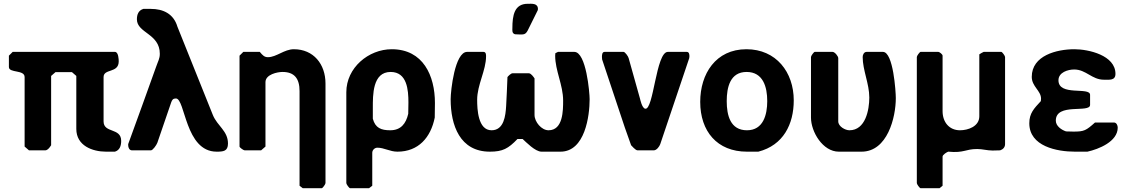

<svg xmlns="http://www.w3.org/2000/svg" viewBox="-20 -794 5966 1014"><path d="M383 -393V-113C383 -24 469 7 540 7H587C613 -1 620 -25 620 -50C620 -121 527 -89 527 -153V-387C527 -433 607 -406 607 -470C607 -479 606 -520 587 -520H47L27 -500V-440C27 -407 110 -427 110 -387V-20L133 0H220C227 0 236 -8 240 -13C243 -17 250 -26 250 -27V-393L273 -413H360Z M909 -274C959 -274 957 7 1124 7C1159 7 1184 5 1184 -36C1184 -103 1128 -128 1104 -187C1076 -257 945 -583 917 -653C897 -721 842 -747 777 -747H737C711 -739 703 -717 703 -692C703 -619 824 -617 824 -510C824 -484 815 -472 804 -440C782 -379 680 -94 657 -33V-27C657 -15 663 0 677 0H777C787 0 806 -27 811 -40L884 -253C889 -267 894 -274 909 -274Z M1562 187 1579 200H1679C1684 200 1699 179 1699 173V-353C1699 -455 1636 -534 1532 -534C1481 -534 1440 -492 1395 -492C1376 -492 1367 -502 1352 -520H1265L1245 -500V-20C1245 -15 1266 0 1272 0H1359L1382 -20V-360C1382 -401 1445 -414 1472 -414C1535 -414 1562 -379 1562 -313Z M2049 -534C1926 -534 1809 -436 1809 -307V173C1809 179 1824 200 1829 200H1929L1946 187V13C1946 -2 1959 -14 1973 -14C2009 -14 2039 7 2079 7C2190 7 2255 -68 2276 -173C2276 -185 2277 -238 2277 -250C2277 -394 2215 -534 2049 -534ZM1949 -167V-223C1949 -292 1947 -414 2043 -414C2130 -414 2137 -319 2137 -253C2137 -244 2136 -202 2136 -193C2124 -141 2097 -106 2041 -106C1993 -106 1962 -118 1949 -167Z M2773 -407H2687C2678 -407 2664 -392 2660 -387C2659 -364 2655 -256 2653 -233C2650 -184 2642 -106 2576 -106C2504 -106 2500 -218 2500 -267C2500 -346 2547 -422 2547 -497C2547 -505 2547 -520 2533 -520H2447C2382 -520 2360 -315 2360 -270C2360 -132 2409 7 2567 7C2635 7 2664 -9 2713 -60H2740C2758 -44 2806 7 2840 7H2940C3070 7 3094 -183 3094 -270C3094 -304 3076 -520 3013 -520H2927L2913 -513C2913 -513 2912 -503 2912 -500C2912 -421 2954 -345 2954 -263C2954 -211 2954 -106 2877 -106C2840 -106 2803 -150 2803 -187V-380C2798 -387 2785 -407 2773 -407ZM2686 -645C2686 -634 2683 -618 2700 -613C2703 -613 2720 -612 2723 -612C2744 -612 2755 -610 2767 -633L2820 -740C2820 -740 2821 -745 2821 -746C2821 -778 2789 -774 2767 -774C2696 -774 2686 -712 2686 -645Z M3313 -27C3316 -24 3336 0 3347 0H3433C3448 0 3463 -21 3467 -33L3620 -487C3620 -487 3621 -495 3621 -497C3621 -505 3620 -520 3607 -520H3507C3444 -520 3432 -209 3387 -220C3370 -224 3361 -270 3360 -273C3351 -305 3309 -455 3300 -487C3298 -496 3281 -520 3273 -520H3173C3159 -520 3159 -501 3159 -493C3159 -491 3160 -482 3160 -480L3280 -120C3285 -106 3308 -41 3313 -27Z M3678 -256C3678 -101 3767 7 3925 7H3985C4117 -27 4172 -138 4172 -264C4172 -413 4079 -534 3922 -534C3760 -534 3678 -404 3678 -256ZM3818 -260C3818 -333 3836 -414 3923 -414C4010 -414 4032 -335 4032 -260C4032 -188 4011 -106 3925 -106C3837 -106 3818 -185 3818 -260Z M4466 -106C4444 -106 4407 -126 4407 -153V-487C4407 -497 4389 -520 4377 -520H4283C4278 -520 4263 -499 4263 -493V-173C4263 -98 4325 7 4410 7H4530C4667 7 4711 -174 4711 -276C4711 -308 4698 -520 4643 -520H4557C4543 -520 4536 -505 4536 -493C4536 -423 4571 -352 4571 -279C4571 -214 4551 -106 4466 -106Z M5152 -507V-180C5152 -126 5092 -106 5050 -106C4993 -106 4958 -149 4958 -207V-500C4958 -507 4942 -520 4935 -520H4842C4837 -520 4822 -499 4822 -493V173C4822 179 4837 200 4842 200H4942L4958 187V33C4958 23 4981 9 4988 7C5073 15 5077 -7 5141 -7C5169 -7 5193 1 5222 1C5228 1 5256 0 5262 0C5277 -5 5288 -16 5288 -33V-493C5288 -499 5273 -520 5268 -520H5175C5171 -518 5155 -510 5152 -507Z M5416 -143C5416 -21 5562 7 5657 7H5723C5782 -6 5883 -46 5883 -120C5883 -131 5877 -147 5863 -147H5763C5716 -105 5706 -99 5650 -99C5644 -99 5616 -100 5610 -100C5586 -108 5556 -128 5556 -157C5556 -253 5737 -195 5737 -240V-293C5737 -337 5570 -284 5570 -370C5570 -412 5620 -427 5653 -427C5716 -427 5746 -373 5810 -373C5839 -373 5871 -368 5871 -404C5871 -502 5729 -534 5654 -534C5561 -534 5429 -501 5429 -388C5429 -337 5478 -315 5478 -273C5478 -271 5477 -262 5477 -260C5441 -221 5416 -196 5416 -143Z"/></svg>

Font: Asimov Print
Style: C
Weight: 500
Designer: Google
Version: Version 2.000980: 2014